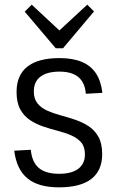

<svg xmlns="http://www.w3.org/2000/svg" viewBox="-20 -796 501 823"><path d="M233 7Q144 7 97.5 -31.5Q51 -70 41 -150L112 -154Q117 -101 146.5 -76Q176 -51 233 -51Q287 -51 315.5 -72.5Q344 -94 344 -134Q344 -167 328 -185.5Q312 -204 286 -215.5Q260 -227 228.5 -235Q197 -243 166 -253.5Q135 -264 109 -281Q83 -298 67 -327Q51 -356 51 -402Q51 -474 97.5 -510.5Q144 -547 235 -547Q291 -547 330 -531Q369 -515 391 -482Q413 -449 419 -398L348 -394Q344 -442 316 -465.5Q288 -489 235 -489Q182 -489 153.5 -467.5Q125 -446 125 -404Q125 -372 141 -352.5Q157 -333 183 -321.5Q209 -310 240.5 -301.5Q272 -293 303 -282.5Q334 -272 360 -255Q386 -238 402 -209.5Q418 -181 418 -135Q418 -65 371.5 -29Q325 7 233 7ZM383 -747 250 -589H219L86 -746L116 -776L249 -652H220L354 -776Z"/></svg>

Font: Pathway Extreme SemiCondensed Light
Style: Regular
Weight: 300
Width: 4
Version: Version 1.001;gftools[0.9.26]